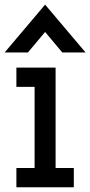

<svg xmlns="http://www.w3.org/2000/svg" viewBox="-23 -793 383 813"><path d="M-3.4 -570.8 168 -773.4 339.4 -570.8H240.7L168 -657.7L95.2 -570.8ZM46.4 0V-81.5H123.5V-425.3H46.4V-506.8H212.4V-81.5H289.6V0Z"/></svg>

Font: Kay Pho Du SemiBold
Style: Regular
Weight: 600
Designer: Victor Gaultney, Khu Oo Reh
Foundry: SIL International
Version: Version 3.000